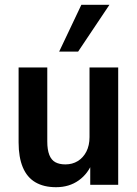

<svg xmlns="http://www.w3.org/2000/svg" viewBox="-20 -770 572 800"><path d="M213.5 10Q162.5 10 127.5 -10.5Q92.5 -31 75 -73Q57.5 -115 57.5 -176.5V-489H177V-180.5Q177 -146 185.5 -124.5Q194 -103 210.8 -94Q227.5 -85 252.5 -85Q281.5 -85 304 -98.8Q326.5 -112.5 339.8 -138.2Q353 -164 353 -199V-489H472.5V0H356V-96.5H366.5Q348 -47 308.2 -18.5Q268.5 10 213.5 10ZM226.5 -555 319 -750H436L305.5 -555Z"/></svg>

Font: Nunito Sans 12pt ExtraLight SemiCondensed
Style: Regular
Weight: 200
Width: 4
Version: Version 3.101;gftools[0.9.27]